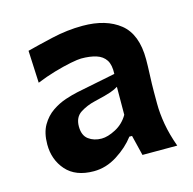

<svg xmlns="http://www.w3.org/2000/svg" viewBox="-74 -880 593 589"><g transform="rotate(-15 222.5 -585.0)"><path d="M204.1 -455.3Q179.7 -455.3 162.7 -468Q145.7 -480.6 145.7 -509.2Q145.7 -538.7 166.6 -552.1Q187.5 -565.4 212.5 -571.2Q251.3 -580.2 266 -585.5Q280.8 -590.7 289.9 -596.7L289.5 -507.8Q274.4 -481.9 249 -468.6Q223.7 -455.3 204.1 -455.3ZM155.3 -364.7Q194.3 -364.7 229.7 -387.3Q265.2 -409.8 287.3 -439.1H295.8L311.6 -374.5H422.1Q407.9 -413.7 401.7 -448.9Q395.6 -484.2 395.6 -514.4V-552.2Q395.6 -576.7 397 -606Q398.3 -635.3 398.3 -655.3Q398.3 -734.4 354.6 -769.6Q310.8 -804.7 236.3 -804.7Q187.4 -804.7 137.7 -793.2Q88 -781.8 56.7 -773.5L61.5 -670.8Q89.5 -682.3 119.1 -691Q148.8 -699.6 172.5 -704.3Q196.3 -708.9 206.1 -708.9Q234.4 -708.9 254.2 -702.6Q274 -696.2 284 -680.8Q293.9 -665.3 292.5 -636.9L168.3 -611.9Q151.9 -608.5 129.7 -601.2Q107.5 -593.9 86.6 -579.7Q65.7 -565.5 51.7 -541.6Q37.8 -517.6 37.8 -480.9Q37.8 -432.3 67.6 -398.5Q97.5 -364.7 155.3 -364.7Z"/></g></svg>

Font: Pinar-VF-FD
Style: Regular
Weight: 300
Designer: Amin Abedi
Version: Version 3.0